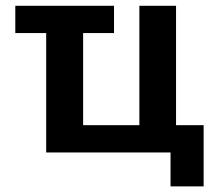

<svg xmlns="http://www.w3.org/2000/svg" viewBox="-20 -540 769 680"><path d="M34.2 -422.9V-519.5H383.8V-422.9H274.4V-96.7H473.6V-519.5H603.5V-96.7H701.2V120.1H584V0H143.6V-422.9Z"/></svg>

Font: GenEi M Gothic v2 Bold
Style: Regular
Weight: 700
Version: Version 2.0